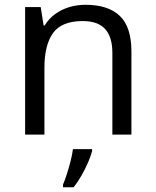

<svg xmlns="http://www.w3.org/2000/svg" viewBox="-20 -565 653 806"><path d="M338.9 -544.9Q434.1 -544.9 482.9 -498.3Q531.7 -451.7 531.7 -348.6V0H451.7V-343.3Q451.7 -410.2 421.1 -443.4Q390.6 -476.6 327.6 -476.6Q238.8 -476.6 202.6 -426.3Q166.5 -376 166.5 -280.3V0H85.4V-535.2H150.9L163.1 -458H167.5Q184.6 -486.3 210.9 -505.6Q237.3 -524.9 270 -534.9Q302.7 -544.9 338.9 -544.9ZM366.7 61V69.3Q361.8 88.4 350.1 115.7Q338.4 143.1 322.5 171.1Q306.6 199.2 289.1 221.2H244.6V209.5Q252 192.9 260.5 166.3Q269 139.6 276.4 111.1Q283.7 82.5 286.1 61Z"/></svg>

Font: Wonky
Style: Regular
Weight: 400
Designer: Monotype Design Team
Foundry: Monotype Imaging Inc.
Version: Version 3.000